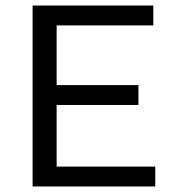

<svg xmlns="http://www.w3.org/2000/svg" viewBox="-20 -675 654 695"><path d="M98 0V-655H535V-583H185V-367H481V-295H185V-72H542V0Z"/></svg>

Font: Intel One Mono
Style: Regular
Weight: 400
Monospace: yes
Designer: Fred Shallcrass
Foundry: Frere-Jones Type LLC
Version: Version 1.400;hotconv 1.1.0;makeotfexe 2.6.0;FJTRelease1.4